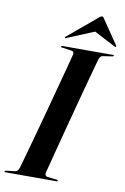

<svg xmlns="http://www.w3.org/2000/svg" viewBox="-109 -944 654 1001"><g transform="rotate(10 218.0 -444.0)"><path d="M201 -35.5Q199 -27.5 202 -21.5Q205 -15.5 214.5 -14L262.5 -8.5Q266 -8.5 267.8 -7.2Q269.5 -6 269.5 -4Q269.5 -2.5 267.8 -1.2Q266 0 263 0H-6.5Q-9 0 -10.8 -1Q-12.5 -2 -12.5 -3.5Q-12.5 -6 -10.8 -7Q-9 -8 -6 -8.5L40.5 -14Q49.5 -15 54.8 -21Q60 -27 63.5 -38Q69 -57 79.8 -95.5Q90.5 -134 104.8 -185.5Q119 -237 134.8 -295Q150.5 -353 166 -410.8Q181.5 -468.5 195.2 -519.8Q209 -571 219 -609Q229 -647 233.5 -665Q235 -674.5 231.5 -679.2Q228 -684 218.5 -685L172 -691.5Q167.5 -692 166.2 -693Q165 -694 165 -696Q165 -698 166.8 -699Q168.5 -700 171.5 -700H439Q442 -700 443 -699.2Q444 -698.5 444 -697Q444 -695.5 442.8 -694Q441.5 -692.5 437.5 -692L388 -684.5Q381 -683.5 376.2 -678.8Q371.5 -674 367.5 -662Q362.5 -644.5 352 -606.5Q341.5 -568.5 327.8 -517.2Q314 -466 298.5 -408Q283 -350 267.8 -291.8Q252.5 -233.5 239 -182Q225.5 -130.5 215.8 -92Q206 -53.5 201 -35.5ZM359 -817H301L438.5 -745Q443.5 -741.5 445.5 -743.5Q447.5 -744.5 447.8 -746.5Q448 -748.5 446.5 -751L360 -878Q357 -883 354.8 -885.2Q352.5 -887.5 348 -887.5Q343.5 -887.5 340.2 -885.2Q337 -883 331.5 -878L179.5 -751Q177 -748.5 176.5 -746.5Q176 -744.5 176.5 -743.5Q178 -742.5 180 -743Q182 -743.5 185 -745Z"/></g></svg>

Font: Fraunces 120pt SemiBold
Style: Italic
Weight: 600
Italic angle: -16°
Version: Version 1.000;[b76b70a41]